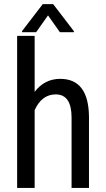

<svg xmlns="http://www.w3.org/2000/svg" viewBox="-20 -927 523 947"><path d="M333 -347.2Q333 -461.4 254.9 -461.4Q186 -461.4 150.9 -383.8V0H64.5V-750H150.9V-474.1Q200.2 -538.1 276.9 -538.1Q417 -538.1 418.9 -351.1V0H333ZM344.7 -768.1H275.4L216.8 -851.1L158.2 -768.1H88.9V-773.9L190.9 -906.7H242.2L344.7 -772.9Z"/></svg>

Font: RobotoCondensed-Regular
Style: Regular
Weight: 400
Designer: Google
Version: Version 2.001201; 2014